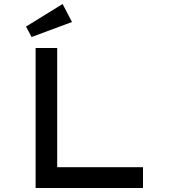

<svg xmlns="http://www.w3.org/2000/svg" viewBox="-20 -940 854 960"><path d="M340 -830 293 -920 110 -807 138 -755ZM695 0V-104H266V-700H158V0Z"/></svg>

Font: Lexend Peta
Style: Regular
Weight: 400
Designer: Bonnie Shaver-Troup, Thomas Jockin
Foundry: Lexend
Version: Version 1.007